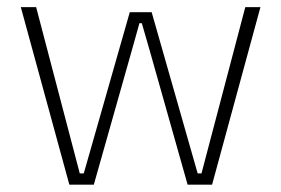

<svg xmlns="http://www.w3.org/2000/svg" viewBox="-20 -506 771 526"><path d="M170 0 37 -486.5H79L198.5 -31H209.5L335.5 -472.5H395.5L521.5 -31H532L652 -486.5H693.5L561 0H494L390 -368L368.5 -442.5H362L341 -367.5L237 0Z"/></svg>

Font: Anek Tamil ExtraLight
Style: Regular
Weight: 250
Version: Version 1.003